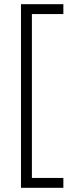

<svg xmlns="http://www.w3.org/2000/svg" viewBox="-20 -736 353 915"><path d="M282 159H80V-716H282V-669H132V112H282Z"/></svg>

Font: Noto Sans Lao Looped Condensed Light
Style: Regular
Weight: 300
Width: 3
Designer: Mark Frömberg, Ben Mitchell
Foundry: The Fontpad Ltd
Version: Version 1.002; ttfautohint (v1.8.4.7-5d5b)